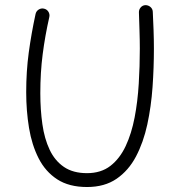

<svg xmlns="http://www.w3.org/2000/svg" viewBox="-20 -712 699 751"><path d="M151.9 -678.2Q163.1 -675.8 169.2 -666.3Q175.3 -656.7 172.9 -645.5Q156.2 -571.8 147 -500.2Q137.7 -428.7 137.7 -347.2Q137.7 -282.7 145.8 -226.1Q153.8 -169.4 174.1 -126.5Q194.3 -83.5 230 -59.1Q265.6 -34.7 320.3 -34.7Q375 -34.7 411.9 -63.2Q448.7 -91.8 471.7 -140.9Q494.6 -189.9 506.6 -252.7Q518.6 -315.4 522.7 -384.5Q526.9 -453.6 526.9 -521.5Q526.9 -554.7 525.6 -593.8Q524.4 -632.8 523.4 -663.1Q522.9 -674.3 530.3 -682.9Q537.6 -691.4 548.8 -691.9Q560.1 -691.9 568.6 -684.6Q577.1 -677.2 577.6 -666Q579.1 -635.3 580.6 -595.7Q582 -556.2 582 -521.5Q582 -447.8 576.7 -371.6Q571.3 -295.4 556.2 -225.3Q541 -155.3 512 -100.1Q482.9 -44.9 436 -12.7Q389.2 19.5 320.3 19.5Q250 19.5 203.9 -10.5Q157.7 -40.5 131.1 -92.8Q104.5 -145 93.5 -211.7Q82.5 -278.3 82.5 -351.6Q82.5 -433.1 92.5 -506.8Q102.5 -580.6 119.1 -657.2Q121.6 -668.5 131.3 -674.6Q141.1 -680.7 151.9 -678.2Z"/></svg>

Font: Mikhak-DS1-FD Light
Style: Regular
Weight: 300
Designer: Amin Abedi
Version: Version 3.2